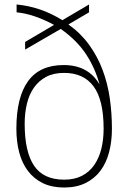

<svg xmlns="http://www.w3.org/2000/svg" viewBox="-20 -828 572 856"><path d="M266 8Q211 8 171 -11.5Q131 -31 104.5 -66Q78 -101 65.5 -149Q53 -197 53 -254Q53 -394 105 -466Q157 -538 264 -538Q374 -538 424 -451Q404 -525 363.5 -586.5Q323 -648 251 -699L92 -607V-641L221 -717Q130 -766 54 -773V-808Q107 -803 157.5 -786Q208 -769 258 -738L377 -808V-773L285 -719Q340 -680 377.5 -628Q415 -576 437.5 -516Q460 -456 469.5 -389.5Q479 -323 479 -254Q479 -198 466.5 -150Q454 -102 428 -67Q402 -32 361.5 -12Q321 8 266 8ZM266 -27Q312 -27 345 -44Q378 -61 399.5 -91.5Q421 -122 431.5 -163.5Q442 -205 442 -254Q442 -382 397.5 -442.5Q353 -503 266 -503Q219 -503 186 -485.5Q153 -468 131.5 -437.5Q110 -407 100 -365.5Q90 -324 90 -276Q90 -151 132 -89Q174 -27 266 -27Z"/></svg>

Font: Tanohe Sans ExtraLight
Style: Regular
Weight: 250
Designer: Village Type and Design LLC & Cristiano Sobral
Foundry: Cooper Hewitt Smithsonian Design Museum
Version: Version 1.00;September 29, 2021;FontCreator 13.0.0.2655 64-b